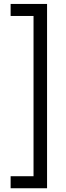

<svg xmlns="http://www.w3.org/2000/svg" viewBox="-20 -832 343 998"><path d="M35.2 146.5V84H154.3V-749H35.2V-811.5H224.6V146.5Z"/></svg>

Font: Reddit Sans Fudge
Style: Regular
Weight: 400
Designer: Stephen Hutchings
Foundry: Reddit
Version: Version 1.011